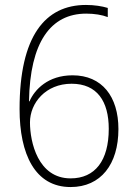

<svg xmlns="http://www.w3.org/2000/svg" viewBox="-20 -744 548 775"><path d="M59 -304C59 -122 121 11 265 11C387 11 458 -81 458 -223C458 -354 392 -440 273 -440C174 -440 120 -383 99 -335H97C101 -573 184 -689 328 -689C361 -689 392 -684 415 -675V-712C392 -719 361 -724 327 -724C162 -724 59 -598 59 -304ZM265 -24C133 -24 101 -171 101 -250C101 -328 164 -406 269 -406C372 -406 419 -335 419 -224C419 -96 364 -24 265 -24Z"/></svg>

Font: Noto Sans Thai Looped SemiCondensed ExtraLight
Style: Regular
Weight: 200
Width: 4
Designer: Sasikarn Vongin, Ben Mitchell
Foundry: The Fontpad Ltd
Version: Version 1.001